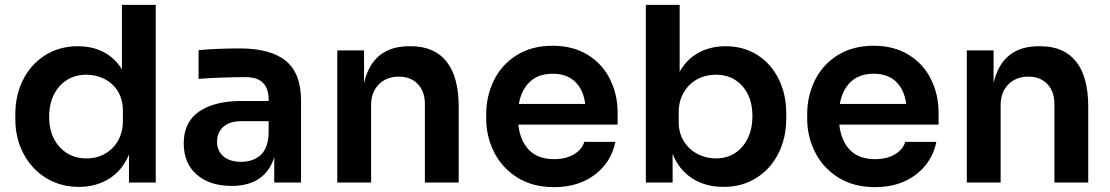

<svg xmlns="http://www.w3.org/2000/svg" viewBox="-20 -750 4562 789"><path d="M43 -260V-281Q43 -359 75 -422.5Q107 -486 165.5 -523Q224 -560 300 -560Q360 -560 406 -536Q452 -512 481 -465V-730H620V0H510V-115Q483 -50 429 -16Q375 18 304 18Q229 18 169.5 -18.5Q110 -55 76.5 -118.5Q43 -182 43 -260ZM485 -255V-295Q485 -341 464.5 -374.5Q444 -408 409.5 -425.5Q375 -443 335 -443Q267 -443 224.5 -395.5Q182 -348 182 -270Q182 -193 225 -146Q268 -99 335 -99Q399 -99 442 -141.5Q485 -184 485 -255Z M1107 -104Q1089 -46 1045 -16Q1001 14 932 14Q842 14 788.5 -32.5Q735 -79 735 -161Q735 -248 798 -291.5Q861 -335 973 -335H1084V-340Q1084 -433 990 -433Q894 -433 796 -426V-544Q877 -551 965 -551Q1092 -551 1154.5 -500Q1217 -449 1217 -337V0H1107ZM971 -85Q1019 -85 1050 -112Q1081 -139 1084 -201V-252H971Q924 -252 898 -229Q872 -206 872 -168Q872 -130 898 -107.5Q924 -85 971 -85Z M1366 -543H1476V-409Q1511 -560 1662 -560H1668Q1765 -560 1815 -497Q1865 -434 1865 -311V0H1726V-323Q1726 -374 1697 -404.5Q1668 -435 1619 -435Q1568 -435 1536.5 -403Q1505 -371 1505 -319V0H1366Z M1978 -262V-281Q1978 -355 2009.5 -419.5Q2041 -484 2103 -523Q2165 -562 2251 -562Q2335 -562 2395.5 -524.5Q2456 -487 2487 -424Q2518 -361 2518 -288V-238H2110Q2117 -172 2153.5 -134Q2190 -96 2257 -96Q2306 -96 2339 -116Q2372 -136 2381 -167H2509Q2491 -82 2423.5 -31.5Q2356 19 2257 19Q2168 19 2105 -21Q2042 -61 2010 -125.5Q1978 -190 1978 -262ZM2385 -323Q2377 -382 2343 -414.5Q2309 -447 2251 -447Q2193 -447 2158 -414.5Q2123 -382 2112 -323Z M2744 -118V0H2634V-730H2773V-455Q2802 -507 2851 -533.5Q2900 -560 2962 -560Q3036 -560 3092.5 -524Q3149 -488 3180 -425Q3211 -362 3211 -284V-263Q3211 -184 3179 -120Q3147 -56 3088.5 -19Q3030 18 2953 18Q2879 18 2824.5 -17Q2770 -52 2744 -118ZM3072 -273Q3072 -350 3030.5 -396.5Q2989 -443 2922 -443Q2880 -443 2845.5 -424.5Q2811 -406 2790 -370.5Q2769 -335 2769 -288V-248Q2769 -203 2790.5 -169Q2812 -135 2847 -117Q2882 -99 2922 -99Q2989 -99 3030.5 -147.5Q3072 -196 3072 -273Z M3297 -262V-281Q3297 -355 3328.5 -419.5Q3360 -484 3422 -523Q3484 -562 3570 -562Q3654 -562 3714.5 -524.5Q3775 -487 3806 -424Q3837 -361 3837 -288V-238H3429Q3436 -172 3472.5 -134Q3509 -96 3576 -96Q3625 -96 3658 -116Q3691 -136 3700 -167H3828Q3810 -82 3742.5 -31.5Q3675 19 3576 19Q3487 19 3424 -21Q3361 -61 3329 -125.5Q3297 -190 3297 -262ZM3704 -323Q3696 -382 3662 -414.5Q3628 -447 3570 -447Q3512 -447 3477 -414.5Q3442 -382 3431 -323Z M3953 -543H4063V-409Q4098 -560 4249 -560H4255Q4352 -560 4402 -497Q4452 -434 4452 -311V0H4313V-323Q4313 -374 4284 -404.5Q4255 -435 4206 -435Q4155 -435 4123.5 -403Q4092 -371 4092 -319V0H3953Z"/></svg>

Font: Sora-SIA SemiBold
Style: Regular
Weight: 600
Designer: Jonathan Barnbrook, Julián Moncada
Foundry: Barnbrook Fonts
Version: Version 2.000